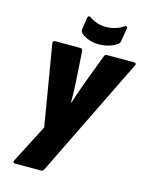

<svg xmlns="http://www.w3.org/2000/svg" viewBox="-122 -900 761 978"><g transform="rotate(15 258.5 -411.5)"><path d="M53 0Q48 0 45 -3.5Q42 -7 46 -14L150 -216L79 -641Q77 -655 91 -655H222Q235 -655 236 -641L246 -482Q248 -455 248.5 -428Q249 -401 249 -374H251Q260 -401 269 -428Q278 -455 288 -482L348 -641Q352 -655 363 -655H506Q513 -655 516 -651.5Q519 -648 515 -641L208 -14Q202 0 191 0ZM307 -697Q280 -697 254.5 -706Q229 -715 213 -730Q205 -739 208 -754L217 -813Q219 -820 223.5 -822Q228 -824 234 -819Q250 -807 272 -799.5Q294 -792 318 -792Q371 -792 411 -819Q417 -824 422.5 -821Q428 -818 426 -810L415 -743Q413 -732 405 -725Q364 -697 307 -697Z"/></g></svg>

Font: Sofia Sans Extra Condensed Black
Style: Italic
Weight: 900
Italic angle: -9°
Version: Version 4.100